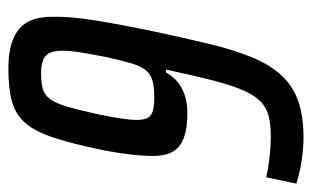

<svg xmlns="http://www.w3.org/2000/svg" viewBox="-163 -573 744 458"><g transform="rotate(90 209.0 -344.0)"><path d="M143 8Q109 8 85.5 1Q62 -6 47.5 -19Q33 -32 26.5 -51.5Q20 -71 20 -97Q19 -139 28.5 -198Q38 -257 55 -339Q71 -414 85 -472Q99 -530 116.5 -572.5Q134 -615 159 -642.5Q184 -670 220 -683Q256 -696 308 -696Q325 -696 344.5 -694Q364 -692 383 -688Q402 -684 418 -679L403 -607Q382 -612 355 -615Q328 -618 307 -618Q278 -618 257.5 -613Q237 -608 222 -593.5Q207 -579 195 -551Q183 -523 171.5 -478.5Q160 -434 146 -368H153Q161 -383 173.5 -394Q186 -405 205 -412Q224 -419 250 -419Q285 -419 307.5 -411Q330 -403 341 -385.5Q352 -368 352 -336Q352 -315 349 -287Q346 -259 339 -222Q324 -148 309 -102Q294 -56 273.5 -32.5Q253 -9 222 -0.5Q191 8 143 8ZM156 -70Q177 -70 191.5 -74Q206 -78 216 -91Q226 -104 234 -131Q242 -158 252 -203Q259 -236 262.5 -259.5Q266 -283 266 -298Q266 -317 260.5 -325.5Q255 -334 243 -337Q231 -340 212 -340Q187 -340 171.5 -335.5Q156 -331 146.5 -318.5Q137 -306 130.5 -283.5Q124 -261 116 -225Q109 -189 105 -164Q101 -139 101 -121Q101 -100 107 -89Q113 -78 125 -74Q137 -70 156 -70Z"/></g></svg>

Font: Saira ExtraCondensed Medium
Style: Italic
Weight: 500
Width: 2
Italic angle: -12°
Designer: Hector Gatti with collaboration of the Omnibus-Type team
Foundry: Omnibus-Type
Version: Version 1.101